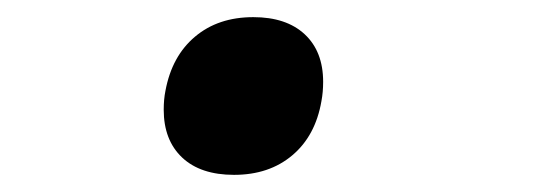

<svg xmlns="http://www.w3.org/2000/svg" viewBox="-20 -184 640 224"><path d="M171 -56Q171 -68 173 -78Q180.5 -118.5 207.5 -141.2Q234.5 -164 275.5 -164Q314 -164 335.5 -144Q357 -124 357 -88.5Q357 -76.5 355 -66Q348 -25.5 321 -2.8Q294 20 253 20Q214 20 192.5 -0.2Q171 -20.5 171 -56Z"/></svg>

Font: JuliaMono
Style: Italic
Weight: 400
Italic angle: -9°
Monospace: yes
Designer: cormullion
Foundry: corm
Version: Version 0.057; ttfautohint (v1.8.4)